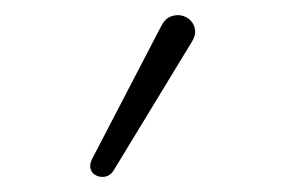

<svg xmlns="http://www.w3.org/2000/svg" viewBox="-20 -778 378 254"><path d="M130 -552Q126 -546 120 -544.5Q114 -543 108 -545.5Q102 -548 100 -554Q98 -560 102 -568L193 -743Q198 -753 205.5 -756Q213 -759 220 -757.5Q227 -756 232 -751Q237 -746 238 -738.5Q239 -731 234 -723Z"/></svg>

Font: Nunito ExtraLight
Style: Regular
Weight: 200
Designer: Vernon Adams
Foundry: Vernon Adams
Version: Version 3.602;April 4, 2023;FontCreator 14.0.0.2856 64-bit